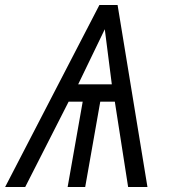

<svg xmlns="http://www.w3.org/2000/svg" viewBox="-54 -745 674 765"><path d="M342 -725H414.5L533.5 0H456.5L403.5 -340H345.5L285.5 0H215.5L275.5 -340H219.5L46.5 0H-33.5ZM391.5 -409 363.5 -628.5 257.5 -409Z"/></svg>

Font: JuliaMono SemiBoldItalic
Style: Regular
Weight: 600
Italic angle: -9°
Monospace: yes
Designer: cormullion
Foundry: corm
Version: Version 0.049; ttfautohint (v1.8.4)